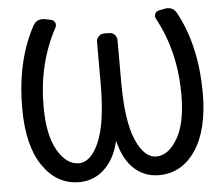

<svg xmlns="http://www.w3.org/2000/svg" viewBox="-52 -819 1009 866"><g transform="rotate(-5 452.0 -385.5)"><path d="M455.1 -179.7Q455.1 -180.7 454.1 -180.2Q453.1 -179.7 453.1 -179.7Q435.5 -106.4 393.6 -63.5Q343.8 -11.7 272.5 -11.7Q171.9 -11.7 108.4 -104Q44.9 -196.3 44.9 -365.2Q44.9 -581.1 128.9 -734.4Q136.7 -748 150.4 -754.9Q160.2 -758.8 169.9 -758.8Q175.8 -758.8 180.7 -757.8L209 -752Q221.7 -749 227.1 -737.8Q232.4 -726.6 225.6 -714.8Q141.6 -559.6 141.6 -365.2Q141.6 -235.4 182.1 -166Q222.7 -96.7 277.8 -96.7Q333 -96.7 370.1 -182.6Q407.2 -268.6 407.2 -448.2V-634.8Q407.2 -649.4 417.5 -659.7Q427.7 -669.9 441.4 -669.9H464.8Q479.5 -669.9 489.7 -659.7Q500 -649.4 500 -634.8V-448.2Q500 -268.6 537.1 -182.6Q574.2 -96.7 628.9 -96.7Q683.6 -96.7 724.6 -166Q765.6 -235.4 765.6 -365.2Q765.6 -559.6 681.6 -714.8Q674.8 -726.6 680.2 -738.3Q685.5 -750 698.2 -752L725.6 -757.8Q730.5 -758.8 736.3 -758.8Q746.1 -758.8 755.9 -754.9Q769.5 -748 777.3 -734.4Q861.3 -581.1 862.3 -365.2Q862.3 -196.3 799.3 -104Q736.3 -11.7 633.8 -11.7Q562.5 -11.7 513.7 -62.5Q472.7 -105.5 455.1 -179.7Z"/></g></svg>

Font: Gen Jyuu GothicL Regular
Style: Regular
Weight: 400
Designer: [Source Han Sans]
Ryoko NISHIZUKA  (kana & ideographs); Paul D. Hunt (Latin, Greek & Cyrillic); Wenlong ZHANG  (bopomofo
Version: Version 1.002.20150607